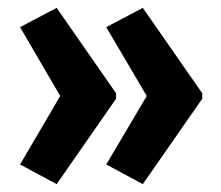

<svg xmlns="http://www.w3.org/2000/svg" viewBox="-20 -518 561 488"><path d="M494 -267 343 -50 250 -100 353 -274 250 -449 343 -498 494 -281ZM275 -267 124 -50 31 -100 133 -274 31 -449 124 -498 275 -281Z"/></svg>

Font: Noto Sans ExtraCondensed
Style: Bold
Weight: 700
Width: 2
Designer: Monotype Design Team
Foundry: Monotype Imaging Inc.
Version: Version 2.013; ttfautohint (v1.8.4.7-5d5b)